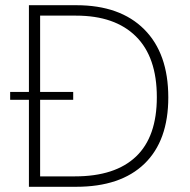

<svg xmlns="http://www.w3.org/2000/svg" viewBox="-20 -717 729 737"><path d="M91 -334H19V-364H91V-697H273Q441 -697 533.5 -604.5Q626 -512 626 -343Q626 -177 534.5 -88.5Q443 0 272 0H91ZM582 -344Q582 -498 501.5 -577.5Q421 -657 272 -657H134V-364H261V-334H134V-40H268Q422 -40 502 -116Q582 -192 582 -344Z"/></svg>

Font: Hanken Grotesk ExtraLight
Style: Regular
Weight: 200
Designer: Alfredo Marco Pradil
Foundry: Hanken Design Co.
Version: Version 3.014